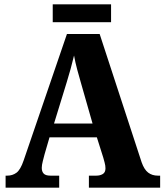

<svg xmlns="http://www.w3.org/2000/svg" viewBox="-20 -872 764 892"><path d="M6 0V-56H14Q38 -56 56.5 -69.5Q75 -83 90 -127L291 -714H443L638 -118Q650 -84 668.5 -70Q687 -56 713 -56H724V0H393V-56H428Q445 -56 457.5 -63.5Q470 -71 470 -90Q470 -103 466 -117Q462 -131 460 -139L430 -234H210L187 -155Q184 -143 179 -124Q174 -105 174 -92Q174 -75 183 -65.5Q192 -56 214 -56H255V0ZM231 -298H410L356 -487Q347 -518 338.5 -549.5Q330 -581 324 -614Q309 -551 290 -490ZM225 -769V-852H496V-769Z"/></svg>

Font: Noto Serif Ethiopic SemiCondensed ExtraBold
Style: Regular
Weight: 800
Width: 4
Designer: Monotype Design Team
Foundry: Monotype Imaging Inc.
Version: Version 2.102; ttfautohint (v1.8.4.7-5d5b)